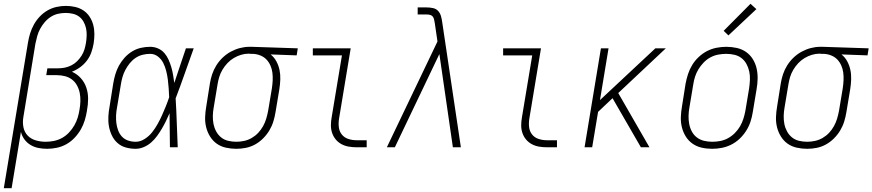

<svg xmlns="http://www.w3.org/2000/svg" viewBox="-43 -774 4585 1009"><path d="M-23 215 104 -550Q108 -575 115.5 -599Q123 -623 135.5 -645.5Q148 -668 166 -687Q184 -706 206.5 -719Q229 -732 254 -737.5Q279 -743 303 -743Q328 -743 352 -737.5Q376 -732 395.5 -719Q415 -706 428 -686Q441 -666 447 -643Q453 -620 453 -595Q453 -570 449 -545Q445 -522 437 -499Q429 -476 414 -456Q399 -436 378.5 -421Q358 -406 335 -397Q362 -385 381.5 -363.5Q401 -342 410.5 -314Q420 -286 420 -255Q420 -224 414 -193Q414 -193 414 -193Q414 -193 414 -193V-192Q410 -167 402.5 -142Q395 -117 381.5 -93.5Q368 -70 348.5 -49.5Q329 -29 305.5 -16Q282 -3 256 2.5Q230 8 205 8Q181 8 158.5 3.5Q136 -1 117 -12.5Q98 -24 85 -42Q72 -60 67 -81L18 215ZM197 -29Q219 -29 241 -33.5Q263 -38 283 -49Q303 -60 319.5 -77.5Q336 -95 347.5 -115Q359 -135 365.5 -156.5Q372 -178 375 -199Q379 -221 379.5 -243Q380 -265 376 -285.5Q372 -306 362 -324.5Q352 -343 336 -355.5Q320 -368 299 -373.5Q278 -379 256 -379H200L206 -415H262Q280 -415 297.5 -418.5Q315 -422 332 -430.5Q349 -439 362.5 -452.5Q376 -466 386 -482Q396 -498 401 -515Q406 -532 409 -550Q412 -569 412.5 -588.5Q413 -608 409 -626Q405 -644 396 -660Q387 -676 373 -686.5Q359 -697 340.5 -701.5Q322 -706 302 -706Q302 -706 302 -706Q302 -706 302 -706Q282 -706 262 -701.5Q242 -697 224 -685.5Q206 -674 192 -657.5Q178 -641 168 -622.5Q158 -604 152.5 -584Q147 -564 143 -544L80 -160Q75 -132 80 -106Q85 -80 102 -62Q119 -44 144.5 -36.5Q170 -29 197 -29Z M670 8Q643 8 618 1Q593 -6 574.5 -22.5Q556 -39 545 -62Q534 -85 529.5 -110Q525 -135 526.5 -162Q528 -189 533 -215L552 -335Q556 -359 563 -383Q570 -407 582 -429Q594 -451 611.5 -470.5Q629 -490 651 -503.5Q673 -517 697.5 -522.5Q722 -528 746 -528Q768 -528 787.5 -519.5Q807 -511 820.5 -495.5Q834 -480 842.5 -461Q851 -442 857 -422Q863 -402 866.5 -380.5Q870 -359 873 -338Q888 -384 903.5 -429.5Q919 -475 934 -520H975Q951 -454 928 -388Q905 -322 880 -257Q884 -193 886 -128.5Q888 -64 891 0H850Q849 -45 849 -89.5Q849 -134 848 -179Q839 -158 829 -137.5Q819 -117 807.5 -97.5Q796 -78 782.5 -59.5Q769 -41 751.5 -25.5Q734 -10 712.5 -1Q691 8 670 8ZM670 -29Q694 -29 717 -43.5Q740 -58 756.5 -79Q773 -100 785.5 -122.5Q798 -145 808.5 -168.5Q819 -192 828.5 -215.5Q838 -239 846 -263Q845 -286 843.5 -309.5Q842 -333 839 -356Q836 -379 830.5 -401Q825 -423 815 -443Q805 -463 787 -477Q769 -491 746 -491Q726 -491 706 -486Q686 -481 668.5 -469Q651 -457 638 -440.5Q625 -424 615.5 -406Q606 -388 600.5 -368.5Q595 -349 592 -329L572 -209Q568 -189 567 -168Q566 -147 568.5 -127Q571 -107 578 -88.5Q585 -70 598 -56Q611 -42 630 -35.5Q649 -29 670 -29Z M1199 8Q1171 8 1144 2Q1117 -4 1096 -19Q1075 -34 1061 -56.5Q1047 -79 1040.5 -105Q1034 -131 1035 -159Q1036 -187 1041 -215L1060 -335Q1064 -360 1072 -384Q1080 -408 1094 -430.5Q1108 -453 1127.5 -471.5Q1147 -490 1170 -502.5Q1193 -515 1218 -521.5Q1243 -528 1267 -528Q1271 -528 1274.5 -528Q1278 -528 1281 -528L1522 -520L1516 -483L1379 -488Q1398 -473 1409.5 -451.5Q1421 -430 1426 -406Q1431 -382 1430 -356Q1429 -330 1425 -305L1405 -185Q1401 -160 1393.5 -135.5Q1386 -111 1372.5 -88.5Q1359 -66 1339.5 -46.5Q1320 -27 1297 -14.5Q1274 -2 1249 3Q1224 8 1199 8Q1199 8 1199 8Q1199 8 1199 8ZM1199 -29Q1219 -29 1240 -33.5Q1261 -38 1280 -49Q1299 -60 1314 -76Q1329 -92 1339.5 -111Q1350 -130 1356 -150Q1362 -170 1366 -191L1386 -311Q1389 -331 1390 -351.5Q1391 -372 1388.5 -392Q1386 -412 1378 -430Q1370 -448 1357 -461.5Q1344 -475 1325.5 -482.5Q1307 -490 1287 -491H1275Q1272 -491 1269.5 -491.5Q1267 -492 1264 -492Q1244 -492 1224 -486Q1204 -480 1185.5 -469Q1167 -458 1152 -442Q1137 -426 1126 -407.5Q1115 -389 1109 -369Q1103 -349 1100 -329L1080 -209Q1076 -187 1075.5 -165Q1075 -143 1079 -122.5Q1083 -102 1093 -83.5Q1103 -65 1119 -52Q1135 -39 1156 -34Q1177 -29 1199 -29Z M1831 0Q1810 0 1789.5 -3.5Q1769 -7 1751.5 -16.5Q1734 -26 1721.5 -41Q1709 -56 1702.5 -75Q1696 -94 1696 -115Q1696 -136 1700 -158L1754 -483H1601V-520H1800L1739 -152Q1735 -129 1737.5 -106.5Q1740 -84 1753 -67.5Q1766 -51 1787 -44Q1808 -37 1831 -37H1884V0Z M1990 0 2023 -69 2256 -556 2242 -652Q2240 -661 2238.5 -670Q2237 -679 2232 -686Q2227 -693 2218 -695.5Q2209 -698 2199 -698H2152V-735H2199Q2216 -735 2232.5 -731.5Q2249 -728 2259.5 -716.5Q2270 -705 2274.5 -689Q2279 -673 2281 -657L2379 0H2337L2266 -490L2032 0Z M2831 0Q2810 0 2789.5 -3.5Q2769 -7 2751.5 -16.5Q2734 -26 2721.5 -41Q2709 -56 2702.5 -75Q2696 -94 2696 -115Q2696 -136 2700 -158L2754 -483H2601V-520H2800L2739 -152Q2735 -129 2737.5 -106.5Q2740 -84 2753 -67.5Q2766 -51 2787 -44Q2808 -37 2831 -37H2884V0Z M3029 0 3115 -520H3155L3110 -248L3401 -520H3456L3206 -285L3370 0H3325L3217 -187L3176 -258L3100 -186L3069 0Z M3700 8Q3671 8 3644.5 2Q3618 -4 3596.5 -19Q3575 -34 3561 -56.5Q3547 -79 3540.5 -105Q3534 -131 3535 -159Q3536 -187 3541 -215L3560 -335Q3565 -361 3573 -385.5Q3581 -410 3595 -433Q3609 -456 3629.5 -475Q3650 -494 3673.5 -506Q3697 -518 3723 -523Q3749 -528 3774 -528Q3802 -528 3829 -522Q3856 -516 3877.5 -501Q3899 -486 3913 -463.5Q3927 -441 3933 -415Q3939 -389 3938.5 -361Q3938 -333 3933 -305L3913 -185Q3909 -159 3901 -134.5Q3893 -110 3878.5 -87Q3864 -64 3844 -45Q3824 -26 3800 -14Q3776 -2 3750.5 3Q3725 8 3700 8ZM3700 -29Q3721 -29 3742 -33Q3763 -37 3782.5 -47.5Q3802 -58 3818.5 -74.5Q3835 -91 3846 -110Q3857 -129 3863.5 -149.5Q3870 -170 3874 -191L3894 -311Q3897 -333 3898 -355Q3899 -377 3894.5 -398Q3890 -419 3880 -437.5Q3870 -456 3854 -468.5Q3838 -481 3817 -486Q3796 -491 3773 -491Q3753 -491 3731.5 -487Q3710 -483 3690.5 -472.5Q3671 -462 3655 -445.5Q3639 -429 3627.5 -410Q3616 -391 3609.5 -370.5Q3603 -350 3600 -329L3580 -209Q3576 -187 3575.5 -165Q3575 -143 3579 -122Q3583 -101 3593 -82.5Q3603 -64 3619.5 -51.5Q3636 -39 3657 -34Q3678 -29 3700 -29ZM3785 -588 3760 -612 3901 -754 3932 -726Z M4199 8Q4171 8 4144 2Q4117 -4 4096 -19Q4075 -34 4061 -56.5Q4047 -79 4040.5 -105Q4034 -131 4035 -159Q4036 -187 4041 -215L4060 -335Q4064 -360 4072 -384Q4080 -408 4094 -430.5Q4108 -453 4127.5 -471.5Q4147 -490 4170 -502.5Q4193 -515 4218 -521.5Q4243 -528 4267 -528Q4271 -528 4274.5 -528Q4278 -528 4281 -528L4522 -520L4516 -483L4379 -488Q4398 -473 4409.5 -451.5Q4421 -430 4426 -406Q4431 -382 4430 -356Q4429 -330 4425 -305L4405 -185Q4401 -160 4393.5 -135.5Q4386 -111 4372.5 -88.5Q4359 -66 4339.5 -46.5Q4320 -27 4297 -14.5Q4274 -2 4249 3Q4224 8 4199 8Q4199 8 4199 8Q4199 8 4199 8ZM4199 -29Q4219 -29 4240 -33.5Q4261 -38 4280 -49Q4299 -60 4314 -76Q4329 -92 4339.5 -111Q4350 -130 4356 -150Q4362 -170 4366 -191L4386 -311Q4389 -331 4390 -351.5Q4391 -372 4388.5 -392Q4386 -412 4378 -430Q4370 -448 4357 -461.5Q4344 -475 4325.5 -482.5Q4307 -490 4287 -491H4275Q4272 -491 4269.5 -491.5Q4267 -492 4264 -492Q4244 -492 4224 -486Q4204 -480 4185.5 -469Q4167 -458 4152 -442Q4137 -426 4126 -407.5Q4115 -389 4109 -369Q4103 -349 4100 -329L4080 -209Q4076 -187 4075.5 -165Q4075 -143 4079 -122.5Q4083 -102 4093 -83.5Q4103 -65 4119 -52Q4135 -39 4156 -34Q4177 -29 4199 -29Z"/></svg>

Font: Iosevka SS04 Extralight
Style: Italic
Weight: 200
Italic angle: -9°
Monospace: yes
Designer: Belleve Invis
Foundry: Belleve Invis
Version: Version 19.0.0; ttfautohint (v1.8.4)